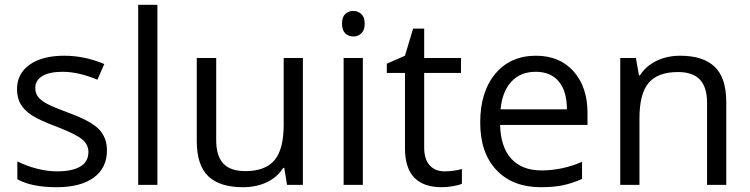

<svg xmlns="http://www.w3.org/2000/svg" viewBox="-20 -780 3165 810"><path d="M431.2 -146Q431.2 -71.3 375.5 -30.8Q319.8 9.8 219.2 9.8Q112.8 9.8 53.2 -23.9V-99.1Q91.8 -79.6 136 -68.4Q180.2 -57.1 221.2 -57.1Q284.7 -57.1 318.8 -77.4Q353 -97.7 353 -139.2Q353 -170.4 325.9 -192.6Q298.8 -214.8 220.2 -245.1Q145.5 -272.9 114 -293.7Q82.5 -314.5 67.1 -340.8Q51.8 -367.2 51.8 -403.8Q51.8 -469.2 105 -507.1Q158.2 -544.9 251 -544.9Q337.4 -544.9 419.9 -509.8L391.1 -443.8Q310.5 -477.1 245.1 -477.1Q187.5 -477.1 158.2 -459Q128.9 -440.9 128.9 -409.2Q128.9 -387.7 139.9 -372.6Q150.9 -357.4 175.3 -343.8Q199.7 -330.1 269 -304.2Q364.3 -269.5 397.7 -234.4Q431.2 -199.2 431.2 -146Z M644 0H563V-759.8H644Z M892.1 -535.2V-188Q892.1 -122.6 921.9 -90.3Q951.7 -58.1 1015.1 -58.1Q1099.1 -58.1 1137.9 -104Q1176.8 -149.9 1176.8 -253.9V-535.2H1257.8V0H1190.9L1179.2 -71.8H1174.8Q1149.9 -32.2 1105.7 -11.2Q1061.5 9.8 1004.9 9.8Q907.2 9.8 858.6 -36.6Q810.1 -83 810.1 -185.1V-535.2Z M1510.7 0H1429.7V-535.2H1510.7ZM1422.9 -680.2Q1422.9 -708 1436.5 -720.9Q1450.2 -733.9 1470.7 -733.9Q1490.2 -733.9 1504.4 -720.7Q1518.6 -707.5 1518.6 -680.2Q1518.6 -652.8 1504.4 -639.4Q1490.2 -626 1470.7 -626Q1450.2 -626 1436.5 -639.4Q1422.9 -652.8 1422.9 -680.2Z M1855.5 -57.1Q1877 -57.1 1897 -60.3Q1917 -63.5 1928.7 -66.9V-4.9Q1915.5 1.5 1889.9 5.6Q1864.3 9.8 1843.8 9.8Q1688.5 9.8 1688.5 -153.8V-472.2H1611.8V-511.2L1688.5 -544.9L1722.7 -659.2H1769.5V-535.2H1924.8V-472.2H1769.5V-157.2Q1769.5 -108.9 1792.5 -83Q1815.4 -57.1 1855.5 -57.1Z M2261.7 9.8Q2143.1 9.8 2074.5 -62.5Q2005.9 -134.8 2005.9 -263.2Q2005.9 -392.6 2069.6 -468.8Q2133.3 -544.9 2240.7 -544.9Q2341.3 -544.9 2399.9 -478.8Q2458.5 -412.6 2458.5 -304.2V-252.9H2089.8Q2092.3 -158.7 2137.5 -109.9Q2182.6 -61 2264.6 -61Q2351.1 -61 2435.5 -97.2V-24.9Q2392.6 -6.3 2354.2 1.7Q2315.9 9.8 2261.7 9.8ZM2239.7 -477.1Q2175.3 -477.1 2137 -435.1Q2098.6 -393.1 2091.8 -318.8H2371.6Q2371.6 -395.5 2337.4 -436.3Q2303.2 -477.1 2239.7 -477.1Z M2962.9 0V-346.2Q2962.9 -411.6 2933.1 -443.8Q2903.3 -476.1 2839.8 -476.1Q2755.9 -476.1 2716.8 -430.7Q2677.7 -385.3 2677.7 -280.8V0H2596.7V-535.2H2662.6L2675.8 -461.9H2679.7Q2704.6 -501.5 2749.5 -523.2Q2794.4 -544.9 2849.6 -544.9Q2946.3 -544.9 2995.1 -498.3Q3043.9 -451.7 3043.9 -349.1V0Z"/></svg>

Font: f0_52653 
Style: Regular
Weight: 400
Foundry: Ascender Corporation
Version: Version 1.10